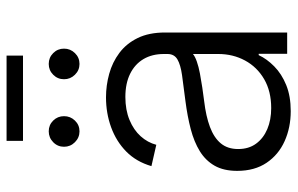

<svg xmlns="http://www.w3.org/2000/svg" viewBox="-178 -704 893 576"><g transform="rotate(-90 268.0 -415.5)"><path d="M223.1 10.7Q173.8 10.7 133.1 -7.6Q92.3 -25.9 68.1 -61.8Q43.9 -97.7 43.9 -149.9Q43.9 -190.4 59.3 -217.5Q74.7 -244.6 102.8 -262Q130.9 -279.3 169.2 -289.3Q207.5 -299.3 253.4 -305.2Q299.8 -311 331.1 -315.4Q362.3 -319.8 378.4 -329.3Q394.5 -338.9 394.5 -358.9V-370.1Q394.5 -405.3 379.2 -431.2Q363.8 -457 335 -471.2Q306.2 -485.4 265.6 -485.4Q226.6 -485.4 196.5 -472.9Q166.5 -460.4 147.7 -439.5Q128.9 -418.5 122.1 -392.6L58.1 -407.2Q71.3 -452.6 101.8 -482.7Q132.3 -512.7 174.6 -528.1Q216.8 -543.5 264.6 -543.5Q300.3 -543.5 335 -533.9Q369.6 -524.4 397.7 -503.4Q425.8 -482.4 442.4 -448.5Q459 -414.6 459 -366.2V0H395V-85.4H391.1Q379.9 -61 357.4 -38.8Q335 -16.6 301.5 -2.9Q268.1 10.7 223.1 10.7ZM232.4 -47.9Q282.7 -47.9 319.1 -69.1Q355.5 -90.3 375 -126.5Q394.5 -162.6 394.5 -206.5V-282.7Q387.2 -276.4 371.8 -271Q356.4 -265.6 335.9 -261.7Q315.4 -257.8 293.7 -254.6Q272 -251.5 252.9 -249Q208 -243.7 175.8 -231.7Q143.6 -219.7 126.5 -199.2Q109.4 -178.7 109.4 -147Q109.4 -115.2 125.5 -93.3Q141.6 -71.3 169.2 -59.6Q196.8 -47.9 232.4 -47.9ZM364.7 -623Q345.7 -623 332.3 -636.7Q318.8 -650.4 318.8 -669.4Q318.8 -688.5 332.3 -701.9Q345.7 -715.3 364.7 -715.3Q383.8 -715.3 397.2 -701.9Q410.6 -688.5 410.6 -669.4Q410.6 -650.4 397.2 -636.7Q383.8 -623 364.7 -623ZM162.6 -623Q143.6 -623 129.9 -636.7Q116.2 -650.4 116.2 -669.4Q116.2 -688.5 129.9 -701.9Q143.6 -715.3 162.6 -715.3Q181.6 -715.3 194.8 -701.9Q208 -688.5 208 -669.4Q208 -650.4 194.8 -636.7Q181.6 -623 162.6 -623ZM389.6 -841.8V-792.5H133.8V-841.8Z"/></g></svg>

Font: Inter 20pt Light
Style: Regular
Weight: 300
Version: Version 4.001;git-66647c0bb